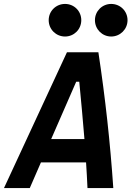

<svg xmlns="http://www.w3.org/2000/svg" viewBox="-52 -961 671 981"><path d="M-31.7 0H100.1L157.2 -131.3H387.7C390.6 -87.4 393.1 -43.9 395 0H526.9C511.2 -231.4 485.8 -462.4 450.7 -693.8H290ZM209.5 -250.5 337.4 -543.5H353C362.3 -445.8 371.6 -348.1 379.4 -250.5ZM280.3 -774.4C326.7 -774.4 363.3 -811.5 363.3 -857.9C363.3 -904.3 326.7 -940.9 280.3 -940.9C233.9 -940.9 196.8 -904.3 196.8 -857.9C196.8 -811.5 233.9 -774.4 280.3 -774.4ZM516.1 -774.4C562 -774.4 599.6 -811.5 599.6 -857.9C599.6 -904.3 562.5 -940.9 516.1 -940.9C470.2 -940.9 433.1 -904.3 433.1 -857.9C433.1 -811.5 470.2 -774.4 516.1 -774.4Z"/></svg>

Font: Cascadia Code
Style: Bold Italic
Weight: 700
Italic angle: -10°
Monospace: yes
Designer: Aaron Bell
Foundry: Saja Typeworks
Version: Version 2404.023